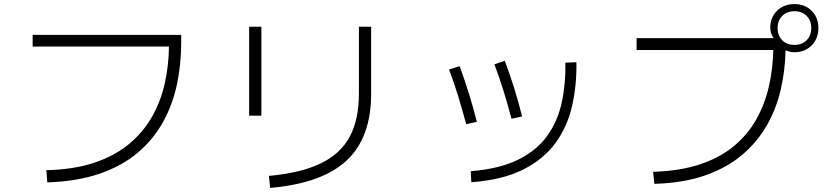

<svg xmlns="http://www.w3.org/2000/svg" viewBox="-20 -871 4040 941"><path d="M212 23 207 -37Q342 -40 442 -73.5Q542 -107 611.5 -164.5Q681 -222 724 -297Q767 -372 787 -460Q807 -548 808 -643H140V-700H868V-660Q868 -555 847 -456.5Q826 -358 779 -273Q732 -188 655.5 -123Q579 -58 469 -20Q359 18 212 23Z M1261 -304H1201V-740H1261ZM1304 50 1298 -9Q1454 -23 1551.5 -70Q1649 -117 1694 -201Q1739 -285 1739 -412V-740H1799V-412Q1799 -196 1678.5 -84Q1558 28 1304 50Z M2487 -289Q2469 -357 2449 -422Q2429 -487 2403 -556L2454 -573Q2480 -504 2501 -436Q2522 -368 2539 -300ZM2290 22 2287 -32Q2427 -43 2518.5 -88Q2610 -133 2661.5 -204.5Q2713 -276 2733 -368Q2753 -460 2751 -564L2805 -566Q2807 -454 2784 -352.5Q2761 -251 2703 -171Q2645 -91 2544 -40Q2443 11 2290 22ZM2265 -262Q2246 -332 2226 -398Q2206 -464 2181 -530L2233 -547Q2258 -477 2279 -409.5Q2300 -342 2317 -274Z M3187 30 3181 -29Q3314 -33 3412 -66Q3510 -99 3578 -156Q3646 -213 3687.5 -287.5Q3729 -362 3748.5 -448Q3768 -534 3770 -626H3100V-684H3772Q3755 -706 3755 -737Q3756 -787 3789 -819Q3822 -851 3874 -851Q3925 -851 3958 -818Q3991 -785 3991 -734Q3991 -682 3958 -648.5Q3925 -615 3874 -615Q3849 -615 3830 -625Q3828 -524 3806 -430Q3784 -336 3737 -254.5Q3690 -173 3615.5 -110.5Q3541 -48 3435 -11Q3329 26 3187 30ZM3874 -651Q3911 -651 3933.5 -674Q3956 -697 3956 -734Q3956 -770 3933.5 -793Q3911 -816 3874 -816Q3836 -816 3813.5 -793Q3791 -770 3791 -734Q3791 -697 3813.5 -674Q3836 -651 3874 -651Z"/></svg>

Font: Murecho Light
Style: Regular
Weight: 300
Designer: Neil Summerour
Foundry: Positype
Version: Version 1.010; ttfautohint (v1.8.3)